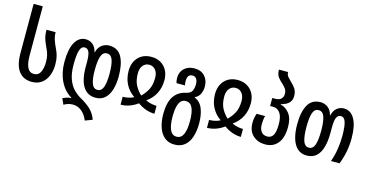

<svg xmlns="http://www.w3.org/2000/svg" viewBox="-94 -1229 3759 1949"><g transform="rotate(15 1785.0 -255.0)"><path d="M243 10Q154 10 106 -53Q58 -116 58 -244V-760H154V-242Q154 -161 175.5 -117Q197 -73 244 -73Q290 -73 311 -114.5Q332 -156 332 -221Q332 -264 324 -295.5Q316 -327 302 -355Q282 -396 267 -438Q252 -480 252 -540H348Q348 -497 361 -459Q374 -421 393 -382Q410 -349 420 -310.5Q430 -272 430 -221Q430 -157 409 -104.5Q388 -52 346.5 -21Q305 10 243 10Z M866 250Q841 189 800 156.5Q759 124 709 124Q686 124 662 130.5Q638 137 615 151L587 90Q603 81 626.5 73.5Q650 66 675 64V61Q598 17 555 -71Q512 -159 512 -272Q512 -406 552 -478Q592 -550 665 -550Q705 -550 737 -524.5Q769 -499 782 -446H785Q798 -499 833 -524.5Q868 -550 910 -550Q1002 -550 1042.5 -475.5Q1083 -401 1083 -272Q1083 -195 1065 -134Q1047 -73 1008.5 -37.5Q970 -2 910 -2Q847 -2 808 -37.5Q769 -73 751.5 -134Q734 -195 734 -271V-325Q734 -405 719.5 -436Q705 -467 675 -467Q639 -467 624 -420Q609 -373 609 -272Q609 -179 631.5 -118Q654 -57 690.5 -19.5Q727 18 770 42Q831 76 874.5 116Q918 156 942 221ZM908 -84Q951 -84 968.5 -133Q986 -182 986 -272Q986 -370 968.5 -418.5Q951 -467 908 -467Q866 -467 848.5 -418.5Q831 -370 831 -272Q831 -181 848.5 -132.5Q866 -84 908 -84Z M1175 0V-83Q1199 -83 1227 -88Q1255 -93 1288 -108V-111Q1228 -153 1196.5 -214.5Q1165 -276 1165 -355Q1165 -412 1188 -456Q1211 -500 1253 -525Q1295 -550 1353 -550Q1411 -550 1453 -525Q1495 -500 1518 -456Q1541 -412 1541 -355Q1541 -276 1509 -214.5Q1477 -153 1418 -111V-108Q1450 -94 1478.5 -88.5Q1507 -83 1531 -83V0Q1485 0 1439.5 -16Q1394 -32 1353 -62Q1312 -32 1266.5 -16Q1221 0 1175 0ZM1353 -144Q1392 -180 1418 -229Q1444 -278 1444 -354Q1444 -406 1418.5 -436.5Q1393 -467 1353 -467Q1313 -467 1287.5 -436.5Q1262 -406 1262 -354Q1262 -278 1288 -229Q1314 -180 1353 -144Z M1806 250Q1743 250 1701 214.5Q1659 179 1638.5 117.5Q1618 56 1618 -21Q1618 -142 1661 -206.5Q1704 -271 1784 -288Q1832 -298 1846.5 -327.5Q1861 -357 1861 -399Q1861 -430 1847.5 -452.5Q1834 -475 1806 -475Q1751 -475 1751 -405Q1751 -392 1752 -381Q1753 -370 1756 -358H1667Q1663 -371 1661 -383.5Q1659 -396 1659 -413Q1659 -475 1700 -512.5Q1741 -550 1806 -550Q1876 -550 1915 -507.5Q1954 -465 1954 -397Q1954 -361 1939 -324.5Q1924 -288 1883 -268V-265Q1944 -240 1969.5 -175.5Q1995 -111 1995 -21Q1995 56 1975.5 117.5Q1956 179 1914 214.5Q1872 250 1806 250ZM1807 167Q1855 167 1877 119Q1899 71 1899 -21Q1899 -112 1877 -159.5Q1855 -207 1807 -207Q1759 -207 1737.5 -159.5Q1716 -112 1716 -20Q1716 70 1738 118.5Q1760 167 1807 167Z M2083 0V-83Q2107 -83 2135 -88Q2163 -93 2196 -108V-111Q2136 -153 2104.5 -214.5Q2073 -276 2073 -355Q2073 -412 2096 -456Q2119 -500 2161 -525Q2203 -550 2261 -550Q2319 -550 2361 -525Q2403 -500 2426 -456Q2449 -412 2449 -355Q2449 -276 2417 -214.5Q2385 -153 2326 -111V-108Q2358 -94 2386.5 -88.5Q2415 -83 2439 -83V0Q2393 0 2347.5 -16Q2302 -32 2261 -62Q2220 -32 2174.5 -16Q2129 0 2083 0ZM2261 -144Q2300 -180 2326 -229Q2352 -278 2352 -354Q2352 -406 2326.5 -436.5Q2301 -467 2261 -467Q2221 -467 2195.5 -436.5Q2170 -406 2170 -354Q2170 -278 2196 -229Q2222 -180 2261 -144Z M2696 10Q2618 10 2567 -36.5Q2516 -83 2516 -168Q2516 -198 2520 -219.5Q2524 -241 2533 -268H2622Q2616 -245 2613.5 -224Q2611 -203 2611 -177Q2611 -129 2633 -101Q2655 -73 2695 -73Q2737 -73 2757.5 -108Q2778 -143 2778 -224Q2778 -303 2750 -341.5Q2722 -380 2677 -380H2645V-464H2673Q2718 -464 2738 -484.5Q2758 -505 2758 -536Q2758 -568 2743.5 -589Q2729 -610 2708 -629Q2681 -652 2658.5 -680.5Q2636 -709 2636 -760H2732Q2732 -731 2749 -711Q2766 -691 2790 -668Q2815 -646 2835 -616Q2855 -586 2855 -540Q2855 -494 2827 -466.5Q2799 -439 2745 -426V-422Q2799 -410 2837.5 -361Q2876 -312 2876 -222Q2876 -108 2828 -49Q2780 10 2696 10Z M3131 10Q3072 10 3033.5 -26Q2995 -62 2976.5 -125.5Q2958 -189 2958 -271Q2958 -401 2999 -475.5Q3040 -550 3132 -550Q3173 -550 3208 -524.5Q3243 -499 3256 -446H3259Q3272 -499 3304 -524.5Q3336 -550 3377 -550Q3449 -550 3489 -479Q3529 -408 3529 -278Q3529 -205 3516.5 -138Q3504 -71 3476 0H3386Q3410 -65 3421 -135.5Q3432 -206 3432 -277Q3432 -374 3417 -420.5Q3402 -467 3367 -467Q3336 -467 3321.5 -436Q3307 -405 3307 -325V-269Q3307 -188 3289.5 -125Q3272 -62 3233.5 -26Q3195 10 3131 10ZM3133 -73Q3176 -73 3193.5 -122Q3211 -171 3211 -270Q3211 -369 3193.5 -418Q3176 -467 3133 -467Q3090 -467 3073 -418Q3056 -369 3056 -270Q3056 -173 3073.5 -123Q3091 -73 3133 -73Z"/></g></svg>

Font: Noto Sans Georgian ExtraCondensed Medium
Style: Regular
Weight: 500
Width: 2
Designer: Monotype Design Team, Akaki Razmadze
Foundry: Google LLC
Version: Version 2.005; ttfautohint (v1.8.4.7-5d5b)